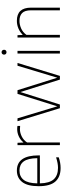

<svg xmlns="http://www.w3.org/2000/svg" viewBox="807 -1590 792 2446"><g transform="rotate(-90 1203.0 -367.0)"><path d="M446.5 -255H90Q92.5 -132 142.2 -78Q192 -24 288 -24Q345 -24 421.5 -48.5V-14.5Q351.5 9 286 9Q172 9 113 -57.8Q54 -124.5 54 -270Q54 -412 107 -480Q160 -548 253.5 -548Q446.5 -548 446.5 -270ZM90 -288H411Q409 -408.5 369 -461.8Q329 -515 253.5 -515Q177 -515 134.5 -461.5Q92 -408 90 -288Z M577 -540H607L610 -466.5H614Q644 -503 688.8 -523.5Q733.5 -544 780 -544Q803 -544 822 -540.5V-506.5Q804.5 -509 779.5 -509Q733.5 -509 686.8 -485.5Q640 -462 611 -418V0H577Z M1588.5 -540H1624L1459 0H1412L1253.5 -503.5L1094.5 0H1047.5L882 -540H918.5L1071.5 -33L1230 -540H1277L1436 -33Z M1744 0V-540H1778V0ZM1730 -711Q1730 -725 1738.8 -734Q1747.5 -743 1761 -743Q1774.5 -743 1783.2 -734Q1792 -725 1792 -711Q1792 -697 1783.2 -688.5Q1774.5 -680 1761 -680Q1747.5 -680 1738.8 -688.5Q1730 -697 1730 -711Z M1948 -540H1978L1981 -475.5H1985Q2020 -510.5 2065.5 -529.2Q2111 -548 2161 -548Q2328.5 -548 2328.5 -369V0H2294.5V-369Q2294.5 -447 2259.8 -481Q2225 -515 2160 -515Q2112.5 -515 2064 -493.8Q2015.5 -472.5 1982 -426.5V0H1948Z"/></g></svg>

Font: Encode Sans Thin
Style: Regular
Weight: 250
Designer: Multiple Designers
Foundry: Impallari Type
Version: Version 2.000